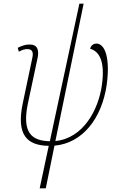

<svg xmlns="http://www.w3.org/2000/svg" viewBox="-20 -780 643 1040"><path d="M195 240H228L275 9C427 -4 532 -139 558 -321C577 -460 551 -544 502 -544C491 -544 474 -538 468 -516C518 -502 550 -448 532 -320C514 -187 432 -31 280 -16L433 -760H410L250 -15C152 -17 98 -60 131 -219L184 -468C192 -510 183 -539 140 -539C119 -539 100 -533 76 -521L82 -500C101 -510 112 -514 128 -514C152 -514 163 -501 155 -466L103 -219C68 -50 125 8 244 10Z"/></svg>

Font: Noto Serif Condensed Thin
Style: Italic
Weight: 100
Width: 3
Italic angle: -12°
Designer: Monotype Design Team
Foundry: Monotype Imaging Inc.
Version: Version 2.013